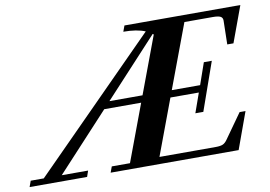

<svg xmlns="http://www.w3.org/2000/svg" viewBox="-142 -778 1257 893"><g transform="rotate(-10 486.0 -331.0)"><path d="M-70.3 0.5 -60.1 -27.8H1.5L587.4 -618.7Q547.9 -635.3 484.4 -635.3L494.6 -663.1H1042L979.5 -493.2H950.2L952.6 -606Q952.6 -619.6 941.9 -625Q931.2 -630.4 906.2 -630.4H772L659.2 -328.6H793L828.6 -430.7H866.2L786.1 -203.6H748.5L781.2 -295.9H647L548.8 -32.7H814.5Q836.9 -32.7 848.4 -37.8Q859.9 -43 869.6 -57.1L952.1 -173.3H980L917 0H312.5L322.8 -27.8H408.7L508.8 -295.9H334.5L86.4 -27.8H210.9L201.2 0.5ZM621.6 -598.1Q620.1 -599.6 617.2 -601.6L364.7 -328.6H521Z"/></g></svg>

Font: Elstob 14pt
Style: Bold Italic
Weight: 700
Italic angle: -20°
Designer: Peter S. Baker
Version: Version 1.015